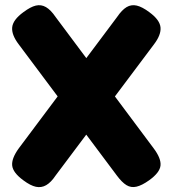

<svg xmlns="http://www.w3.org/2000/svg" viewBox="-20 -722 679 756"><path d="M567 -12Q539 8 517.5 13Q496 18 478 7Q460 -4 440 -31L54 -547Q25 -585 28 -614.5Q31 -644 72 -674Q100 -695 121 -700Q142 -705 161 -694Q180 -683 199 -655L585 -138Q615 -98 612 -70Q609 -42 567 -12ZM72 -12Q31 -42 28 -70Q25 -98 54 -138L441 -655Q460 -683 478.5 -694Q497 -705 518.5 -700Q540 -695 568 -674Q609 -644 612 -614.5Q615 -585 586 -547L199 -31Q181 -4 162 7Q143 18 121.5 13.5Q100 9 72 -12Z"/></svg>

Font: Fredoka SemiCondensed
Style: Bold
Weight: 700
Width: 4
Designer: Ben Nathan
Foundry: Milena B. Brandão, Ben Nathan
Version: Version 2.001